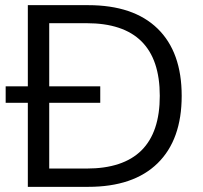

<svg xmlns="http://www.w3.org/2000/svg" viewBox="-20 -725 787 745"><path d="M88 0V-705H322Q498 -705 591.5 -614Q685 -523 685 -353Q685 -183 591.5 -91.5Q498 0 322 0ZM171 -71H316Q600 -71 600 -353Q600 -635 316 -635H171ZM2 -326V-390H369V-326Z"/></svg>

Font: Mulish
Style: Regular
Weight: 400
Designer: Vernon Adams
Foundry: Vernon Adams
Version: Version 3.603; ttfautohint (v1.8.3)